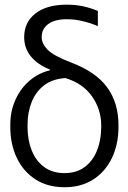

<svg xmlns="http://www.w3.org/2000/svg" viewBox="-20 -780 542 810"><path d="M82 -623.6Q82 -686.1 129.6 -723.2Q177.2 -760.3 261 -760.3Q298.3 -760.3 330.1 -753.6Q361.9 -746.8 392.8 -733.7V-669.7Q368.3 -680.8 332.9 -689.8Q297.6 -698.9 261.7 -698.9Q210.6 -698.9 183.2 -678.4Q155.9 -658 155.9 -623.2Q155.9 -596.2 180.4 -570.7Q204.9 -545.1 278.8 -516.7Q383.5 -477.6 431.6 -412.1Q479.8 -346.6 479.8 -252.1V-244.7Q479.8 -171.2 452.2 -113.6Q424.7 -56.1 373.8 -23.1Q322.8 9.9 252.1 9.9Q181.1 9.9 129.8 -23.1Q78.5 -56.1 51 -113.8Q23.4 -171.5 23.4 -244.7V-252.5Q23.4 -311.4 45.3 -359.6Q67.1 -407.7 105.1 -440Q143.1 -472.3 191.4 -483.7V-486.2Q138.5 -507.5 110.3 -541.9Q82 -576.3 82 -623.6ZM96.2 -252.5V-244.7Q96.2 -189.6 113.8 -145.4Q131.4 -101.2 166.2 -75.5Q201 -49.7 252.1 -49.7Q302.9 -49.7 337.4 -75.5Q371.8 -101.2 389.4 -145.4Q407 -189.6 407 -244.7V-252.1Q406.6 -318.9 367.9 -373.8Q329.2 -428.6 256 -450.6Q202.4 -447.4 166.9 -420.6Q131.4 -393.8 113.8 -350.1Q96.2 -306.5 96.2 -252.5Z"/></svg>

Font: Inter Zeller Light
Style: Regular
Weight: 300
Designer: Rasmus Andersson; Joe Bland
Foundry: zeller
Version: Version 3.015;git-dec3a8cb1